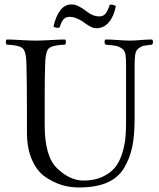

<svg xmlns="http://www.w3.org/2000/svg" viewBox="-20 -826 708 856"><path d="M422.4 -752.9Q439.5 -752.9 449.2 -763.7Q459 -774.4 469.7 -805.2Q485.4 -806.6 496.6 -798.8Q487.3 -752.4 465.1 -726.3Q442.9 -700.2 409.7 -700.2Q403.3 -700.2 397 -701.9Q390.6 -703.6 383.3 -707.5Q376 -711.4 371.1 -714.4Q366.2 -717.3 357.7 -723.4Q349.1 -729.5 345.7 -731.9Q314.5 -751 291.5 -751Q272.9 -751 263.2 -740Q253.4 -729 245.6 -703.1Q227.1 -699.7 218.3 -708Q241.7 -806.2 298.3 -806.2Q307.1 -806.2 314.9 -804.2Q322.8 -802.2 331.5 -797.6Q340.3 -793 344.7 -790.3Q349.1 -787.6 358.9 -780.5Q368.7 -773.4 370.6 -772Q395.5 -752.9 422.4 -752.9ZM179.2 -269Q179.2 -128.9 233.9 -76.2Q291 -21 352.1 -21Q400.9 -21 436.5 -37.6Q472.2 -54.2 492.2 -78.6Q512.2 -103 523.7 -138.9Q535.2 -174.8 538.6 -206.3Q542 -237.8 542 -276.9V-536.1Q542 -568.4 539.1 -584.7Q536.1 -601.1 522.9 -610.1Q509.8 -619.1 496.8 -621.6Q483.9 -624 450.2 -627Q446.3 -631.8 446 -638.9Q445.8 -646 450.2 -649.9Q474.1 -649.9 506.1 -647.5Q538.1 -645 560.1 -645Q579.1 -645 606.4 -647.5Q633.8 -649.9 658.2 -649.9Q662.1 -646 662.1 -638.9Q662.1 -631.8 658.2 -627Q630.4 -624 619.6 -621.6Q608.9 -619.1 597.4 -610.1Q585.9 -601.1 583 -584Q580.1 -566.9 580.1 -536.1V-294.9Q580.1 -223.1 569.6 -171.6Q559.1 -120.1 533 -76.7Q506.8 -33.2 457 -11.7Q407.2 9.8 332 9.8Q293 9.8 257.1 -0.7Q221.2 -11.2 183.6 -36.1Q146 -61 123 -112.5Q100.1 -164.1 100.1 -235.8V-320.8Q100.1 -452.6 98.1 -536.1Q97.2 -596.2 81.1 -610.6Q64.9 -625 9.8 -627Q5.9 -631.8 5.9 -638.9Q5.9 -646 9.8 -649.9Q30.8 -649.9 71.3 -647.5Q111.8 -645 139.9 -645Q168 -645 208.5 -647.5Q249 -649.9 270 -649.9Q273.9 -646 273.9 -638.9Q273.9 -631.8 270 -627Q213.9 -625 198 -610.6Q182.1 -596.2 181.2 -536.1Q179.2 -475.1 179.2 -382.8Z"/></svg>

Font: Linux Libertine Display
Style: Regular
Weight: 400
Designer: Philipp H. Poll
Foundry: Philipp H. Poll
Version: Version 5.0.9